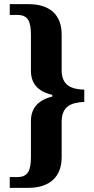

<svg xmlns="http://www.w3.org/2000/svg" viewBox="-20 -780 452 925"><path d="M27 125H117C222 125 277 69 277 -22V-193C277 -270 325 -286 386 -289V-348C325 -350 277 -367 277 -442V-614C277 -707 222 -760 117 -760H27V-708H64C117 -708 129 -674 129 -610V-440C129 -379 160 -340 232 -323V-315C161 -297 129 -257 129 -196V-25C129 38 117 73 64 73H27Z"/></svg>

Font: Noto Serif Georgian SemiCondensed Bold
Style: Regular
Weight: 700
Width: 4
Designer: Monotype Design Team, Akaki Razmadze
Foundry: Google LLC
Version: Version 2.003